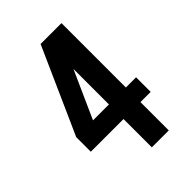

<svg xmlns="http://www.w3.org/2000/svg" viewBox="-215 -832 930 930"><g transform="rotate(-45 250.0 -367.5)"><path d="M265 0H381V-194H451V-294H381V-735H238L41 -294V-194H265ZM156 -294 265 -537V-294Z"/></g></svg>

Font: Iosevka SS09
Style: Bold
Weight: 700
Monospace: yes
Designer: Belleve Invis
Foundry: Belleve Invis
Version: Version 5.2.1; ttfautohint (v1.8.3)